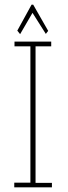

<svg xmlns="http://www.w3.org/2000/svg" viewBox="-20 -801 290 821"><path d="M41 0V-20H110V-603H42V-623H199V-603H132V-19H202V0ZM66 -655 54 -670 115 -781H122L186 -669L176 -656L119 -746Z"/></svg>

Font: Inconsolata UltraCondensed ExtraLight
Style: Regular
Weight: 200
Width: 1
Monospace: yes
Designer: Raph Levien, Cyreal, Brenton Simpson
Foundry: Raph Levien, Cyreal, Google
Version: Version 3.100; ttfautohint (v1.8.4.7-5d5b)